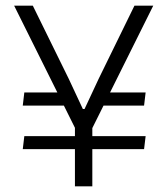

<svg xmlns="http://www.w3.org/2000/svg" viewBox="-20 -659 594 679"><path d="M321 -285.5 334.5 -332H495L489.5 -285.5ZM66 -177.5H495L489.5 -131.5H60.5ZM218 -332 231.5 -285.5H60.5L66 -332ZM249 -199 30 -639H96L223 -380.5L273 -273.5H279L329 -380.5L455.5 -639H522L303 -199ZM245 0V-258.5H306.5V0Z"/></svg>

Font: Anek Latin Light
Style: Regular
Weight: 300
Designer: Yesha Goshar
Foundry: Ek Type
Version: Version 1.003